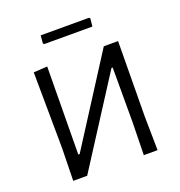

<svg xmlns="http://www.w3.org/2000/svg" viewBox="-144 -939 997 1061"><g transform="rotate(-20 354.5 -408.5)"><path d="M110 -193 106 -638 187 -643 182 -127H190L519 -641H603L599 -200L602 0H521L525 -193V-514H518L188 0H106ZM502 -812 497 -765H214L208 -771L212 -817H495Z"/></g></svg>

Font: Alegreya Sans
Style: Regular
Weight: 400
Designer: Juan Pablo del Peral
Foundry: Huerta Tipografica
Version: Version 2.008; ttfautohint (v1.6)